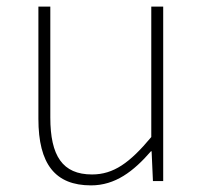

<svg xmlns="http://www.w3.org/2000/svg" viewBox="-20 -547 617 580"><path d="M255 13C328 13 383 -29 436 -90H438L442 0H473V-527H437V-133C372 -55 323 -20 258 -20C169 -20 132 -76 132 -192V-527H96V-188C96 -51 147 13 255 13Z"/></svg>

Font: Source Han Sans JP VF
Style: Regular
Weight: 250
Designer: Ryoko NISHIZUKA 西塚涼子 (kana, bopomofo & ideographs); Paul D. Hunt (Latin, Greek & Cyrillic); Sandoll Communications 산돌커뮤니
Foundry: Adobe
Version: Version 2.004;hotconv 1.0.118;makeotfexe 2.5.65603